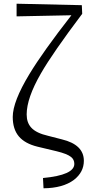

<svg xmlns="http://www.w3.org/2000/svg" viewBox="-20 -804 479 1023"><path d="M211.9 199.2 209 144.5Q376 128.9 376 69.3Q376 45.9 358.4 32.2Q337.9 15.6 282.2 2L179.7 -22.5Q112.3 -39.1 80.1 -77.6Q47.9 -116.2 47.9 -180.7Q47.9 -262.7 136.7 -409.2Q208 -527.3 360.4 -722.7L68.4 -716.8V-784.2L416 -776.4L418 -730.5Q259.8 -520.5 198.2 -413.1Q122.1 -281.2 122.1 -194.3Q122.1 -150.4 146.5 -124Q172.9 -94.7 237.3 -80.1L309.6 -61.5Q426.8 -33.2 426.8 52.7Q426.8 113.3 374 154.3Q315.4 198.2 211.9 199.2Z"/></svg>

Font: Bpmf GenRyu Min R
Style: R
Weight: 400
Foundry: But Ko
Version: Version 1.320